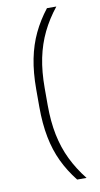

<svg xmlns="http://www.w3.org/2000/svg" viewBox="-90 -716 456 876"><g transform="rotate(-10 138.0 -278.0)"><path d="M120.5 -317V-239Q120.5 -163 133.2 -100.5Q146 -38 172 15.5Q198 69 237.5 119H194Q156 71 131 18.5Q106 -34 93.8 -96.8Q81.5 -159.5 81.5 -237V-319Q81.5 -397 94 -459.5Q106.5 -522 131.5 -574.5Q156.5 -627 194 -675H237.5Q198 -625.5 172 -571.8Q146 -518 133.2 -456Q120.5 -394 120.5 -317Z"/></g></svg>

Font: Anek Odia Medium ExtraLight
Style: Regular
Weight: 250
Version: Version 1.003